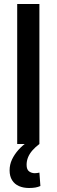

<svg xmlns="http://www.w3.org/2000/svg" viewBox="-20 -720 283 960"><path d="M66 0V-700H177V0ZM125 220Q97 220 75 210.5Q53 201 40.5 181Q28 161 28 132Q28 103 40 77.5Q52 52 72.5 29Q93 6 119 -11L177 0Q157 15 142.5 31.5Q128 48 120.5 66Q113 84 113 104Q113 128 125.5 137Q138 146 154 146Q161 146 166.5 145Q172 144 177 143L182 210Q171 215 157.5 217.5Q144 220 125 220Z"/></svg>

Font: Georama ExtraCondensed Thin Medium
Style: Regular
Weight: 500
Version: Version 1.001